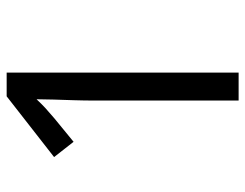

<svg xmlns="http://www.w3.org/2000/svg" viewBox="-102 -652 754 591"><g transform="rotate(-90 275.5 -357.0)"><path d="M261 0V-446Q261 -474 262 -506.5Q263 -539 264 -569.5Q265 -600 265 -622Q249 -605 237.5 -594.5Q226 -584 206 -567L134 -508L87 -568L274 -714H347V0Z"/></g></svg>

Font: uhindi85
Style: Book
Weight: 400
Designer: Jelle Bosma - Monotype Design Team
Foundry: Monotype Imaging Inc.
Version: Version 2.003